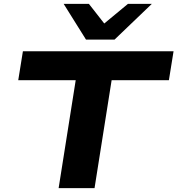

<svg xmlns="http://www.w3.org/2000/svg" viewBox="-20 -969 914 989"><path d="M282 0 370 -556H74L98 -705H874L850 -556H555L467 0ZM423 -765 308 -949H438L517 -848L639 -949H762L570 -765Z"/></svg>

Font: Nunito Sans 7pt Expanded ExtraBold
Style: Italic
Weight: 800
Width: 7
Italic angle: -9°
Designer: Vernon Adams
Foundry: Vernon Adams
Version: Version 3.101;gftools[0.9.27]